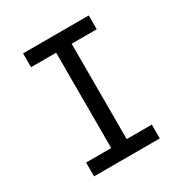

<svg xmlns="http://www.w3.org/2000/svg" viewBox="-170 -858 939 987"><g transform="rotate(-30 300.0 -365.0)"><path d="M105 0V-82H254V-648H105V-730H495V-648H346V-82H495V0Z"/></g></svg>

Font: Atlassian Mono
Style: Regular
Weight: 400
Monospace: yes
Designer: Philipp Nurullin, Konstantin Bulenkov
Foundry: Modifications by Atlassian Pty Ltd, manufactured by JetBrains
Version: Version 2.304